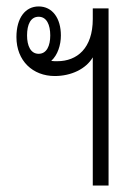

<svg xmlns="http://www.w3.org/2000/svg" viewBox="-20 -576 427 596"><path d="M268 0H317V-550H268V-517C268 -426 219 -386 158 -386C151 -386 144 -386 139 -387C159 -405 169 -436 169 -466C169 -519 143 -556 100 -556C59 -556 31 -521 31 -461C31 -387 82 -340 150 -340C201 -340 247 -362 268 -398ZM100 -409C75 -409 64 -434 64 -466C64 -500 75 -524 100 -524C125 -524 136 -499 136 -466C136 -434 125 -409 100 -409Z"/></svg>

Font: Noto Sans Thai Looped ExtraCondensed Light
Style: Regular
Weight: 300
Width: 2
Designer: Sasikarn Vongin, Ben Mitchell
Foundry: The Fontpad Ltd
Version: Version 1.001